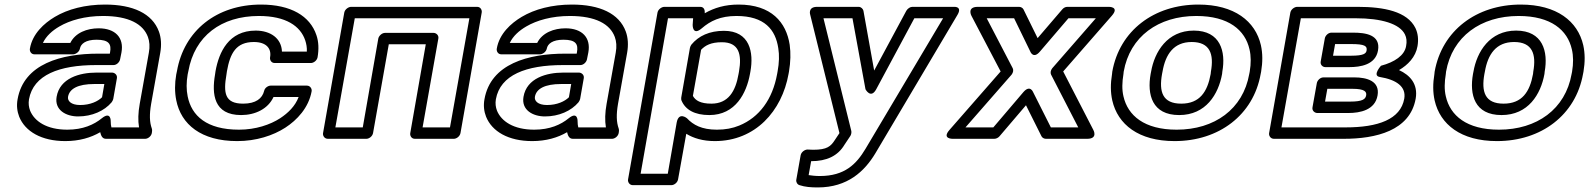

<svg xmlns="http://www.w3.org/2000/svg" viewBox="-20 -583 6961 841"><path d="M592 -128C585 -89 584 -55 589 -25H468C466 -33 465 -41 465 -51C465 -51 467 -98 426 -65C392 -37 343 -15 275 -15C184 -15 131 -52 112 -98C106 -114 104 -130 107 -148C126 -255 240 -298 401 -298H477C492 -298 504 -312 506 -323L512 -353C524 -418 485 -459 412 -459C362 -459 310 -440 288 -395H168C182 -425 209 -449 240 -467C286 -494 352 -513 431 -513C544 -513 607 -478 628 -421C635 -402 637 -379 632 -352ZM444 25H616C627 25 642 15 645 0L646 -8C647 -12 646 -16 645 -20C635 -48 634 -81 642 -128L682 -352C688 -386 686 -418 676 -445C647 -524 562 -563 440 -563C353 -563 277 -543 220 -509C173 -481 122 -435 111 -370C109 -359 116 -345 131 -345H300C311 -345 327 -355 330 -370C334 -391 355 -409 403 -409C457 -409 469 -390 462 -353L461 -348H410C250 -348 84 -304 57 -148C52 -121 55 -95 64 -72C90 -7 162 35 266 35C327 35 378 20 419 -4C422 9 427 25 444 25ZM228 -159C218 -101 269 -73 322 -73C383 -73 437 -97 469 -135C472 -139 475 -145 476 -149L492 -240C495 -255 482 -265 471 -265H402C329 -265 242 -241 228 -159ZM278 -159C284 -194 321 -215 393 -215H437L427 -157C409 -139 375 -123 331 -123C290 -123 275 -142 278 -159Z M1114 -513C1232 -513 1296 -469 1317 -406C1322 -391 1325 -374 1324 -357H1215C1213 -415 1165 -449 1100 -449C982 -449 939 -355 924 -271L922 -257C907 -171 916 -79 1036 -79C1098 -79 1154 -106 1178 -158H1288C1273 -118 1242 -88 1207 -65C1164 -37 1100 -15 1027 -15C885 -15 819 -76 802 -161C796 -190 796 -222 802 -257L805 -271C832 -425 949 -513 1114 -513ZM755 -271 752 -257C745 -217 745 -179 752 -144C773 -38 861 35 1019 35C1102 35 1176 11 1230 -24C1281 -57 1332 -111 1345 -183C1347 -194 1339 -208 1324 -208H1166C1155 -208 1140 -199 1137 -185C1129 -152 1101 -129 1045 -129C964 -129 958 -176 972 -257L974 -271C988 -350 1014 -399 1092 -399C1147 -399 1170 -370 1163 -332C1161 -321 1168 -307 1183 -307H1342C1353 -307 1368 -317 1371 -332C1377 -367 1376 -400 1366 -429C1338 -513 1254 -563 1123 -563C929 -563 786 -449 755 -271Z M1951 -25H1831L1900 -414C1903 -429 1890 -439 1879 -439H1667C1652 -439 1639 -425 1637 -414L1569 -25H1449L1534 -503H2036ZM1968 25C1979 25 1994 15 1997 0L2090 -528C2092 -539 2085 -553 2070 -553H1518C1507 -553 1491 -543 1488 -528L1395 0C1393 11 1401 25 1416 25H1585C1596 25 1611 15 1614 0L1683 -389H1845L1777 0C1775 11 1782 25 1797 25Z M2637 -128C2630 -89 2629 -55 2634 -25H2513C2511 -33 2510 -41 2510 -51C2510 -51 2512 -98 2471 -65C2437 -37 2388 -15 2320 -15C2229 -15 2176 -52 2157 -98C2151 -114 2149 -130 2152 -148C2171 -255 2285 -298 2446 -298H2522C2537 -298 2549 -312 2551 -323L2557 -353C2569 -418 2530 -459 2457 -459C2407 -459 2355 -440 2333 -395H2213C2227 -425 2254 -449 2285 -467C2331 -494 2397 -513 2476 -513C2589 -513 2652 -478 2673 -421C2680 -402 2682 -379 2677 -352ZM2489 25H2661C2672 25 2687 15 2690 0L2691 -8C2692 -12 2691 -16 2690 -20C2680 -48 2679 -81 2687 -128L2727 -352C2733 -386 2731 -418 2721 -445C2692 -524 2607 -563 2485 -563C2398 -563 2322 -543 2265 -509C2218 -481 2167 -435 2156 -370C2154 -359 2161 -345 2176 -345H2345C2356 -345 2372 -355 2375 -370C2379 -391 2400 -409 2448 -409C2502 -409 2514 -390 2507 -353L2506 -348H2455C2295 -348 2129 -304 2102 -148C2097 -121 2100 -95 2109 -72C2135 -7 2207 35 2311 35C2372 35 2423 20 2464 -4C2467 9 2472 25 2489 25ZM2273 -159C2263 -101 2314 -73 2367 -73C2428 -73 2482 -97 2514 -135C2517 -139 2520 -145 2521 -149L2537 -240C2540 -255 2527 -265 2516 -265H2447C2374 -265 2287 -241 2273 -159ZM2323 -159C2329 -194 2366 -215 2438 -215H2482L2472 -157C2454 -139 2420 -123 2376 -123C2335 -123 2320 -142 2323 -159Z M3054 -459C3091 -491 3135 -513 3206 -513C3329 -513 3377 -453 3389 -372C3394 -342 3393 -308 3386 -270L3384 -259C3364 -148 3306 -69 3218 -33C3189 -21 3157 -15 3120 -15C3054 -15 3016 -36 2989 -65C2989 -65 2953 -95 2944 -46L2905 178H2786L2906 -503H3016L3014 -474C3014 -474 3013 -424 3054 -459ZM3047 -553H2890C2879 -553 2863 -543 2860 -528L2731 203C2729 214 2737 228 2752 228H2921C2932 228 2947 218 2950 203L2986 3C3017 22 3058 35 3111 35C3289 35 3405 -97 3434 -259L3436 -270C3443 -312 3444 -351 3439 -387C3424 -485 3359 -563 3215 -563C3156 -563 3109 -549 3067 -525C3068 -539 3064 -553 3047 -553ZM3087 -79C3202 -79 3250 -176 3265 -259L3267 -270C3282 -353 3265 -448 3151 -448C3088 -448 3040 -426 3008 -387C3005 -383 3003 -377 3002 -373L2964 -156C2963 -151 2964 -146 2965 -143C2982 -102 3023 -79 3087 -79ZM3096 -129C3048 -129 3026 -143 3015 -163L3051 -365C3069 -384 3094 -398 3142 -398C3217 -398 3230 -345 3217 -270L3215 -259C3202 -183 3170 -129 3096 -129Z M3533 123C3601 123 3650 100 3679 51L3705 12C3709 5 3710 -3 3709 -9L3587 -503H3714L3771 -192C3771 -192 3794 -148 3818 -192L3985 -503H4111L3771 69C3731 136 3680 188 3571 188C3552 188 3535 186 3522 184ZM3517 72C3506 72 3490 82 3487 97L3468 204C3466 214 3472 225 3482 228C3506 236 3532 238 3562 238C3693 238 3767 167 3814 89L4174 -518C4197 -557 4157 -553 4157 -553H3976C3967 -553 3956 -546 3950 -536L3809 -274L3762 -536C3760 -544 3752 -553 3741 -553H3559C3517 -553 3529 -518 3529 -518L3657 0L3637 30C3619 58 3603 73 3542 73C3536 73 3527 72 3517 72Z M4535 -357 4660 -503H4780L4589 -284C4582 -275 4580 -264 4584 -256L4703 -25H4583L4505 -180C4505 -180 4492 -213 4463 -180L4331 -25H4209L4411 -256C4418 -265 4420 -276 4416 -284L4302 -503H4422L4493 -357C4493 -357 4506 -323 4535 -357ZM4525 -416 4463 -542C4460 -548 4452 -553 4444 -553H4263C4214 -553 4235 -514 4235 -514L4363 -270L4139 -14C4104 26 4153 25 4153 25H4335C4343 25 4352 21 4358 14L4474 -122L4542 14C4545 20 4553 25 4561 25H4742C4791 25 4769 -14 4769 -14L4637 -270L4850 -514C4885 -554 4837 -553 4837 -553H4655C4647 -553 4639 -549 4633 -542Z M5220 -513C5362 -513 5434 -451 5453 -367C5460 -338 5460 -305 5454 -269L5452 -259C5425 -105 5300 -15 5134 -15C4992 -15 4920 -77 4901 -161C4894 -190 4895 -223 4901 -259L4902 -269C4929 -423 5054 -513 5220 -513ZM5502 -259 5504 -269C5511 -311 5511 -349 5503 -385C5479 -490 5387 -563 5229 -563C5035 -563 4884 -449 4852 -269L4851 -259C4844 -217 4844 -179 4852 -143C4876 -38 4967 35 5125 35C5319 35 5470 -79 5502 -259ZM5334 -269C5350 -357 5326 -449 5209 -449C5093 -449 5037 -356 5022 -269L5020 -259C5004 -169 5026 -79 5145 -79C5262 -79 5317 -170 5333 -259ZM5284 -269 5283 -259C5269 -181 5235 -129 5154 -129C5072 -129 5056 -181 5070 -259L5072 -269C5085 -345 5121 -399 5200 -399C5280 -399 5298 -346 5284 -269Z M6139 -381C6132 -340 6089 -311 6029 -295C6029 -295 5990 -252 6023 -246C6096 -234 6140 -204 6131 -151C6115 -60 6016 -25 5874 -25H5593L5678 -503H5918C6031 -503 6111 -479 6134 -432C6141 -418 6143 -401 6139 -381ZM6189 -381C6194 -410 6191 -437 6180 -460C6144 -533 6042 -553 5927 -553H5662C5651 -553 5635 -543 5632 -528L5539 0C5537 11 5545 25 5560 25H5866C6006 25 6156 -10 6181 -151C6192 -215 6156 -254 6108 -276C6146 -298 6181 -333 6189 -381ZM6014 -165C6025 -228 5967 -244 5913 -244H5777C5762 -244 5750 -230 5748 -219L5729 -113C5726 -98 5739 -88 5750 -88H5886C5938 -88 6003 -101 6014 -165ZM5964 -165C5961 -149 5949 -138 5894 -138H5784L5794 -194H5904C5958 -194 5967 -181 5964 -165ZM6016 -362C6028 -431 5961 -440 5907 -440H5812C5797 -440 5785 -426 5783 -415L5765 -314C5762 -299 5774 -289 5785 -289H5890C5939 -289 6005 -299 6016 -362ZM5966 -362C5964 -349 5954 -339 5899 -339H5819L5828 -390H5898C5959 -390 5969 -381 5966 -362Z M6632 -513C6774 -513 6846 -451 6865 -367C6872 -338 6872 -305 6866 -269L6864 -259C6837 -105 6712 -15 6546 -15C6404 -15 6332 -77 6313 -161C6306 -190 6307 -223 6313 -259L6314 -269C6341 -423 6466 -513 6632 -513ZM6914 -259 6916 -269C6923 -311 6923 -349 6915 -385C6891 -490 6799 -563 6641 -563C6447 -563 6296 -449 6264 -269L6263 -259C6256 -217 6256 -179 6264 -143C6288 -38 6379 35 6537 35C6731 35 6882 -79 6914 -259ZM6746 -269C6762 -357 6738 -449 6621 -449C6505 -449 6449 -356 6434 -269L6432 -259C6416 -169 6438 -79 6557 -79C6674 -79 6729 -170 6745 -259ZM6696 -269 6695 -259C6681 -181 6647 -129 6566 -129C6484 -129 6468 -181 6482 -259L6484 -269C6497 -345 6533 -399 6612 -399C6692 -399 6710 -346 6696 -269Z"/></svg>

Font: Asimov
Style: XWidOuIt
Weight: 500
Designer: Google
Version: Version 2.000980; 2014